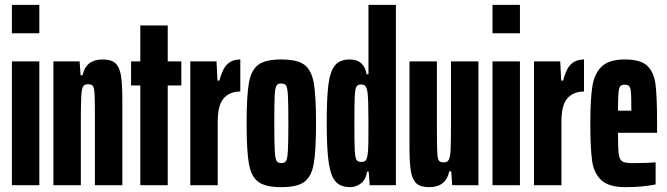

<svg xmlns="http://www.w3.org/2000/svg" viewBox="-20 -763 2748 791"><path d="M29 -626V-743H142V-626ZM29 0V-510H142V0Z M200 -510H308L312 -453H320Q334 -518 403 -518Q438 -518 455 -503Q472 -488 478 -454Q484 -420 484 -354V0H371V-283Q371 -351 369.5 -376.5Q368 -402 362.5 -409Q357 -416 342 -416Q327 -416 321.5 -405Q316 -394 314.5 -362Q313 -330 313 -246V0H200Z M558 0V-411H520V-510H558V-658H671V-510H727V-411H671V0Z M764 -510H872L876 -431H884Q896 -479 916.5 -498.5Q937 -518 970 -518V-386Q927 -386 902 -358.5Q877 -331 877 -262V0H764Z M996 -255Q996 -369 1005.5 -422Q1015 -475 1044.5 -496.5Q1074 -518 1139 -518Q1204 -518 1233.5 -496.5Q1263 -475 1272.5 -422Q1282 -369 1282 -255Q1282 -141 1272.5 -88Q1263 -35 1233.5 -13.5Q1204 8 1139 8Q1074 8 1044.5 -13.5Q1015 -35 1005.5 -88Q996 -141 996 -255ZM1168 -255Q1168 -340 1166 -372Q1164 -404 1158 -411.5Q1152 -419 1136 -419Q1124 -419 1118.5 -409Q1113 -399 1111.5 -366.5Q1110 -334 1110 -255Q1110 -173 1112 -141Q1114 -109 1119.5 -100Q1125 -91 1139 -91Q1153 -91 1158.5 -100Q1164 -109 1166 -141Q1168 -173 1168 -255Z M1326 -256Q1326 -361 1333 -415Q1340 -469 1360 -493.5Q1380 -518 1421 -518Q1452 -518 1469.5 -501Q1487 -484 1490 -457H1498V-743H1611V0H1503L1499 -56H1492Q1488 -24 1467.5 -8Q1447 8 1423 8Q1384 8 1363.5 -14Q1343 -36 1334.5 -91.5Q1326 -147 1326 -256ZM1494 -123Q1497 -138 1497.5 -174Q1498 -210 1498 -258Q1498 -354 1494 -383Q1491 -402 1485 -408.5Q1479 -415 1467 -415Q1454 -415 1448.5 -406Q1443 -397 1441.5 -366Q1440 -335 1440 -255Q1440 -175 1441.5 -144.5Q1443 -114 1448.5 -105Q1454 -96 1468 -96Q1480 -96 1485.5 -101Q1491 -106 1494 -123Z M1667 -156V-510H1780V-227Q1780 -159 1781.5 -133.5Q1783 -108 1788.5 -101Q1794 -94 1808 -94Q1823 -94 1829 -105Q1835 -116 1836.5 -148Q1838 -180 1838 -264V-510H1951V0H1843L1839 -57H1831Q1817 8 1748 8Q1713 8 1696 -7Q1679 -22 1673 -56Q1667 -90 1667 -156Z M2009 -626V-743H2122V-626ZM2009 0V-510H2122V0Z M2180 -510H2288L2292 -431H2300Q2312 -479 2332.5 -498.5Q2353 -518 2386 -518V-386Q2343 -386 2318 -358.5Q2293 -331 2293 -262V0H2180Z M2687 -216H2526Q2526 -153 2529 -129.5Q2532 -106 2543 -98.5Q2554 -91 2584 -91Q2644 -91 2681 -94V-3Q2626 8 2556 8Q2489 8 2458 -20Q2427 -48 2419.5 -99.5Q2412 -151 2412 -254Q2412 -355 2420.5 -408Q2429 -461 2459.5 -489.5Q2490 -518 2555 -518Q2619 -518 2646.5 -492Q2674 -466 2680.5 -416Q2687 -366 2687 -254ZM2526 -307H2581V-310Q2581 -361 2579.5 -381Q2578 -401 2572.5 -407.5Q2567 -414 2554 -414Q2541 -414 2535.5 -408Q2530 -402 2528 -380Q2526 -358 2526 -307Z"/></svg>

Font: Saira Ultra Condensed ExtraBold
Style: Regular
Weight: 800
Width: 1
Designer: Hector Gatti with collaboration of the Omnibus-Type team
Foundry: Omnibus-Type
Version: Version 1.001; ttfautohint (v1.8)